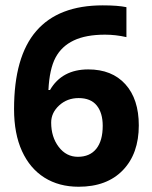

<svg xmlns="http://www.w3.org/2000/svg" viewBox="-20 -691 570 720"><path d="M32.7 -281.7Q32.7 -478.5 116 -574.7Q199.2 -670.9 365.2 -670.9Q421.9 -670.9 454.1 -664.1V-551.8Q413.6 -561 374 -561Q302.2 -561 256.6 -539.3Q210.9 -517.6 188.2 -474.9Q165.5 -432.1 161.6 -353.5H167.5Q212.4 -430.7 311 -430.7Q399.9 -430.7 450.2 -375Q500.5 -319.3 500.5 -220.7Q500.5 -114.7 440.7 -52.7Q380.9 9.3 274.9 9.3Q201.2 9.3 146.7 -24.9Q92.3 -59.1 62.5 -124.3Q32.7 -189.5 32.7 -281.7ZM272 -103Q316.9 -103 341.1 -133.1Q365.2 -163.1 365.2 -219.2Q365.2 -267.6 342.8 -295.4Q320.3 -323.2 274.9 -323.2Q231.9 -323.2 201.9 -295.7Q171.9 -268.1 171.9 -231.4Q171.9 -177.2 200.2 -140.1Q228.5 -103 272 -103Z"/></svg>

Font: Bpm'online Open Sans
Style: Bold
Weight: 700
Foundry: Ascender Corporation
Version: Version 1.10